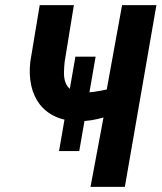

<svg xmlns="http://www.w3.org/2000/svg" viewBox="-20 -731 632 751"><path d="M290 -140.1H210.9L274.9 -509.3H354ZM591.8 -710.9 468.3 0H334L384.8 -271.5Q361.3 -264.6 337.2 -260.7Q313 -256.8 288.1 -257.3Q235.4 -257.3 197 -274.9Q158.7 -292.5 135 -323.5Q111.3 -354.5 102.1 -397Q92.8 -439.5 98.6 -489.7L135.3 -710.9H269L232.9 -489.3Q230.5 -467.3 230.2 -446Q230 -424.8 236.1 -408.2Q242.2 -391.6 256.6 -380.9Q271 -370.1 297.4 -369.1Q322.8 -368.2 347.7 -371.8Q372.6 -375.5 397.5 -380.9L457.5 -710.9Z"/></svg>

Font: Roboto Mono
Style: Bold Italic
Weight: 700
Designer: Google
Version: Version 2.000985; 2015; ttfautohint (v1.3)